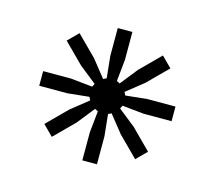

<svg xmlns="http://www.w3.org/2000/svg" viewBox="-70 -584 651 583"><g transform="rotate(15 256.0 -292.0)"><path d="M48 -269V-315H136L204 -308L209 -318L155 -361L93 -423L125 -455L187 -393L230 -339L240 -344L233 -412V-500H279V-412L272 -344L282 -339L325 -393L387 -455L419 -423L357 -361L303 -318L308 -308L376 -315H464V-269H376L308 -276L303 -266L357 -223L419 -161L387 -129L325 -191L282 -245L272 -240L279 -172V-84H233V-172L240 -240L230 -245L187 -191L125 -129L93 -161L155 -223L209 -266L204 -276L136 -269Z"/></g></svg>

Font: Space 7353
Style: Regular
Weight: 400
Designer: Christine Claussen + Ruben Lyon  (Space 7353)
Version: Version 1.000;FEAKit 1.0